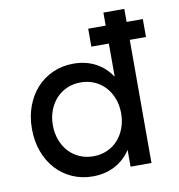

<svg xmlns="http://www.w3.org/2000/svg" viewBox="-82 -797 827 886"><g transform="rotate(-10 331.5 -354.0)"><path d="M559 0H461V-79Q432 -34 386 -10Q340 14 283 14Q231 14 187 -5.5Q143 -25 111 -60Q79 -95 61 -143.5Q43 -192 43 -250Q43 -308 61 -356.5Q79 -405 111 -440Q143 -475 187 -494.5Q231 -514 283 -514Q341 -514 386.5 -490Q432 -466 461 -421V-577H379V-661H461V-722H559V-661H635V-577H559ZM301 -77Q336 -77 365.5 -90Q395 -103 416 -126Q437 -149 449 -181Q461 -213 461 -250Q461 -288 449 -319.5Q437 -351 416 -374Q395 -397 365.5 -410Q336 -423 301 -423Q266 -423 236.5 -410Q207 -397 186 -374Q165 -351 153 -319.5Q141 -288 141 -250Q141 -213 153 -181Q165 -149 186 -126Q207 -103 236.5 -90Q266 -77 301 -77Z"/></g></svg>

Font: NT Somic Medium
Style: Regular
Weight: 500
Designer: Ravid Balaliev — lead type designer, mastering
Michael Voronin — secret advisor, marketing
Ivan Kovalenko — best boy
Foundry: NT Type
Version: Version 0.7